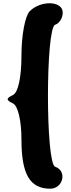

<svg xmlns="http://www.w3.org/2000/svg" viewBox="-20 -943 428 1163"><path d="M160 -875C132 -847 110 -729 110 -608C110 -475 90 -382 58 -367C16 -347 16 -337 58 -317C89 -302 110 -213 110 -96C110 112 161 200 284 200C363 200 388 92 314 67C256 48 256 -773 314 -793C340 -802 360 -834 360 -867C360 -938 228 -943 160 -875Z"/></svg>

Font: Hussar Skorodowane
Style: Bold
Weight: 700
Foundry: Cannot Into Space Fonts
Version: Version 0.892